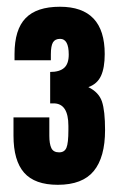

<svg xmlns="http://www.w3.org/2000/svg" viewBox="-20 -916 349 555"><path d="M147 -381.8Q80.6 -381.8 49.8 -416.7Q19 -451.7 19 -523.9V-576.7H122.6V-523.4Q122.6 -500.5 128.4 -488Q134.3 -475.6 150.9 -475.6Q166.5 -475.6 172.1 -489Q177.7 -502.4 177.7 -540V-552.2Q177.7 -617.2 134.8 -617.2H125V-708Q151.9 -708 165.3 -719.7Q178.7 -731.4 178.7 -758.3Q178.7 -803.7 153.8 -803.7Q139.2 -803.7 133.1 -793.5Q127 -783.2 127 -758.8V-741.7H22V-759.8Q22 -830.6 54 -863.5Q85.9 -896.5 153.3 -896.5Q282.7 -896.5 282.7 -759.8Q282.7 -720.2 272 -696.8Q261.2 -673.3 235.4 -664.1Q265.6 -649.4 274.7 -622.6Q283.7 -595.7 283.7 -540Q283.7 -461.4 251 -421.6Q218.3 -381.8 147 -381.8Z"/></svg>

Font: Anton
Style: Regular
Weight: 400
Designer: Vernon Adams, Tural Alisoy
Foundry: Vernon Adams
Version: Version 2.300